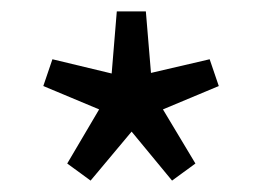

<svg xmlns="http://www.w3.org/2000/svg" viewBox="-20 -732 460 337"><path d="M139 -415 98 -445 154 -540 56 -581 72 -628 176 -603 185 -712H236L245 -604L348 -628L364 -581L266 -540L323 -445L282 -415L211 -501Z"/></svg>

Font: Assistant Medium
Style: Regular
Weight: 500
Designer: Hebrew By Ben Nathan, Latin by Paul Hunt
Version: Version 3.000